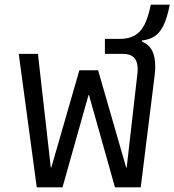

<svg xmlns="http://www.w3.org/2000/svg" viewBox="-20 -800 745 820"><path d="M137 0 60 -570H142L197 -84H199L319 -500H399L519 -84H521L567 -487Q568 -493 568 -505Q568 -570 505 -570H428V-634H493Q546 -634 576.5 -665Q607 -696 624 -780H705Q694 -723 678 -691Q662 -659 640.5 -645Q619 -631 586 -627V-623Q616 -610 629.5 -584Q643 -558 643 -516Q643 -497 640 -474L581 0H471L360 -394H358L247 0Z"/></svg>

Font: Anuphan
Style: Regular
Weight: 400
Designer: Cadson Demak
Version: Version 3.001;July 28, 2024;FontCreator 15.0.0.2974 64-bit